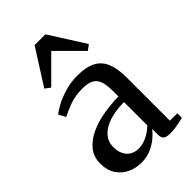

<svg xmlns="http://www.w3.org/2000/svg" viewBox="-246 -900 996 996"><g transform="rotate(-45 252.0 -402.0)"><path d="M174.5 10Q134 10 98.8 -6.5Q63.5 -23 41.5 -56Q19.5 -89 19.5 -139Q19.5 -187.5 47 -221.5Q74.5 -255.5 120 -276.8Q165.5 -298 221 -307.8Q276.5 -317.5 332.5 -318V-361.5Q332.5 -402 323.8 -428Q315 -454 292.8 -466.8Q270.5 -479.5 229.5 -479.5Q175.5 -479.5 133.5 -463.8Q91.5 -448 65.5 -434L45 -473Q59 -484.5 90.2 -501.8Q121.5 -519 165 -532.2Q208.5 -545.5 258 -545.5Q321.5 -545.5 359.8 -525.8Q398 -506 415.2 -464.5Q432.5 -423 432.5 -358V-41L487 -40V-7Q476 -4 459.5 -0.5Q443 3 424.5 5.5Q406 8 388.5 8Q362 8 349.5 -0.2Q337 -8.5 337 -36V-75Q326.5 -60.5 303.8 -40.2Q281 -20 248.2 -5Q215.5 10 174.5 10ZM216.5 -52Q246.5 -52 277.2 -67Q308 -82 332.5 -106V-277Q267.5 -276.5 221.8 -261Q176 -245.5 152 -217.2Q128 -189 128 -151.5Q128 -118.5 139.8 -96.2Q151.5 -74 171.5 -63Q191.5 -52 216.5 -52ZM118.5 -597 89.5 -619 213.5 -814H292.5L416.5 -619L387.5 -597L253 -731.5Z"/></g></svg>

Font: Merriweather 72pt
Style: Regular
Weight: 400
Version: Version 2.100